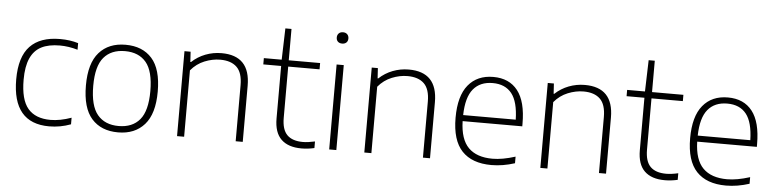

<svg xmlns="http://www.w3.org/2000/svg" viewBox="-45 -978 4911 1217"><g transform="rotate(5 2410.0 -370.0)"><path d="M57.5 -270Q57.5 -413 122 -480.8Q186.5 -548.5 312.5 -548.5Q377 -548.5 428.5 -532.5V-490.5Q370.5 -507.5 315 -507.5Q243.5 -507.5 197.2 -483.8Q151 -460 127.8 -408Q104.5 -356 104.5 -272Q104.5 -145 152.2 -88.8Q200 -32.5 296 -32.5Q357 -32.5 428.5 -58V-16Q361.5 9 291 9Q57.5 9 57.5 -270Z M501 -270Q501 -411.5 561.8 -480Q622.5 -548.5 729.5 -548.5Q837.5 -548.5 897.8 -480.8Q958 -413 958 -270Q958 -129 897 -60Q836 9 729.5 9Q621.5 9 561.2 -59Q501 -127 501 -270ZM911 -269Q911 -396 864 -452Q817 -508 729.5 -508Q642 -508 594.8 -452.5Q547.5 -397 547.5 -271.5Q547.5 -144.5 594.8 -88Q642 -31.5 729.5 -31.5Q817 -31.5 864 -87.5Q911 -143.5 911 -269Z M1104.5 -540.5H1143.5L1147.5 -475.5H1151.5Q1189.5 -511 1238.2 -529.8Q1287 -548.5 1340.5 -548.5Q1522.5 -548.5 1522.5 -357V0H1477.5V-356.5Q1477.5 -436 1441 -471.2Q1404.5 -506.5 1335.5 -506.5Q1286 -506.5 1236 -486.2Q1186 -466 1149.5 -422.5V0H1104.5Z M1978.5 -42.5V-0.5Q1937 9 1896.5 9Q1812 9 1767.5 -34Q1723 -77 1723 -166.5V-500.5H1609.5V-540.5H1723L1729 -740H1768V-540.5H1967.5V-500.5H1768V-174.5Q1768 -99.5 1801.5 -66Q1835 -32.5 1902 -32.5Q1934 -32.5 1978.5 -42.5Z M2072.5 0V-540.5H2118V0ZM2058.5 -711Q2058.5 -727.5 2068.5 -737.5Q2078.5 -747.5 2095.5 -747.5Q2112.5 -747.5 2122.5 -737.5Q2132.5 -727.5 2132.5 -711Q2132.5 -694.5 2122.5 -685Q2112.5 -675.5 2095.5 -675.5Q2078.5 -675.5 2068.5 -685Q2058.5 -694.5 2058.5 -711Z M2296 -540.5H2335L2339 -475.5H2343Q2381 -511 2429.8 -529.8Q2478.5 -548.5 2532 -548.5Q2714 -548.5 2714 -357V0H2669V-356.5Q2669 -436 2632.5 -471.2Q2596 -506.5 2527 -506.5Q2477.5 -506.5 2427.5 -486.2Q2377.5 -466 2341 -422.5V0H2296Z M3279 -252.5H2899.5Q2902.5 -137 2955.2 -84.2Q3008 -31.5 3108.5 -31.5Q3171.5 -31.5 3253.5 -57.5V-15.5Q3177 9 3105 9Q2981.5 9 2917.2 -59Q2853 -127 2853 -270.5Q2853 -409 2910.2 -478.8Q2967.5 -548.5 3069.5 -548.5Q3171 -548.5 3225 -479.2Q3279 -410 3279 -270ZM2899.5 -291H3234Q3231.5 -405 3190 -457.2Q3148.5 -509.5 3069 -509.5Q2989 -509.5 2945.5 -457Q2902 -404.5 2899.5 -291Z M3416 -540.5H3455L3459 -475.5H3463Q3501 -511 3549.8 -529.8Q3598.5 -548.5 3652 -548.5Q3834 -548.5 3834 -357V0H3789V-356.5Q3789 -436 3752.5 -471.2Q3716 -506.5 3647 -506.5Q3597.5 -506.5 3547.5 -486.2Q3497.5 -466 3461 -422.5V0H3416Z M4290 -42.5V-0.5Q4248.5 9 4208 9Q4123.5 9 4079 -34Q4034.5 -77 4034.5 -166.5V-500.5H3921V-540.5H4034.5L4040.5 -740H4079.5V-540.5H4279V-500.5H4079.5V-174.5Q4079.5 -99.5 4113 -66Q4146.5 -32.5 4213.5 -32.5Q4245.5 -32.5 4290 -42.5Z M4771.5 -252.5H4392Q4395 -137 4447.8 -84.2Q4500.5 -31.5 4601 -31.5Q4664 -31.5 4746 -57.5V-15.5Q4669.5 9 4597.5 9Q4474 9 4409.8 -59Q4345.5 -127 4345.5 -270.5Q4345.5 -409 4402.8 -478.8Q4460 -548.5 4562 -548.5Q4663.5 -548.5 4717.5 -479.2Q4771.5 -410 4771.5 -270ZM4392 -291H4726.5Q4724 -405 4682.5 -457.2Q4641 -509.5 4561.5 -509.5Q4481.5 -509.5 4438 -457Q4394.5 -404.5 4392 -291Z"/></g></svg>

Font: Encode Sans Semi Expanded ExLight
Style: Regular
Weight: 275
Width: 6
Designer: Multiple Designers
Foundry: Impallari Type
Version: Version 2.000